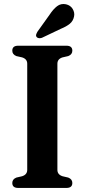

<svg xmlns="http://www.w3.org/2000/svg" viewBox="-20 -925 416 945"><path d="M262.5 -89Q262.5 -65.5 288 -57.5L316 -51Q336 -43 336 -24.5Q336 0 307 0H69.5Q40.5 0 40.5 -24.5Q40.5 -43 60.5 -51L88.5 -57.5Q114 -65.5 114 -89V-611.5Q114 -634.5 89 -642.5L60.5 -649Q40.5 -657 40.5 -675.5Q40.5 -700 69.5 -700H307Q336 -700 336 -675.5Q336 -657 316 -649L287.5 -642.5Q262.5 -634.5 262.5 -611.5ZM224 -852.5Q242 -880 261 -894.5Q280 -909 304.5 -904Q327 -899 337.8 -880.8Q348.5 -862.5 344.5 -844Q340 -821.5 323.5 -808Q307 -794.5 280 -783.5L186.5 -739Q180 -736.5 172.5 -737Q165 -737.5 160.5 -742.5Q156 -748.5 158 -755Q160 -761.5 164 -768.5Z"/></svg>

Font: Fraunces 72pt Soft SemiBold
Style: Regular
Weight: 600
Version: Version 1.000;[b76b70a41]